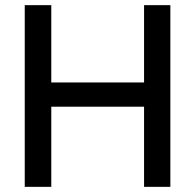

<svg xmlns="http://www.w3.org/2000/svg" viewBox="-20 -725 757 745"><path d="M76 0H179V-311H539V0H641V-705H539V-405H179V-705H76Z"/></svg>

Font: Geom
Style: Regular
Weight: 400
Version: Version 1.102